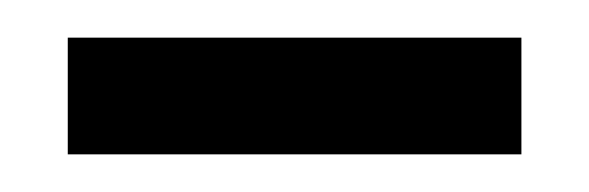

<svg xmlns="http://www.w3.org/2000/svg" viewBox="-20 -377 313 102"><path d="M16 -295V-357H257V-295Z"/></svg>

Font: AXENEO7
Style: Regular
Weight: 400
Designer: Hector Gatti, Simon Guibord
Foundry: Omnibus-Type, Jean-Christophe Thérien
Version: Version 1.000